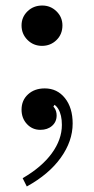

<svg xmlns="http://www.w3.org/2000/svg" viewBox="-20 -457 341 695"><path d="M77 218 62 188Q131 148 167.5 98Q204 48 204 -5Q204 -41 191 -62.5Q178 -84 156 -84L185 -90L167 -61L158 -78Q169 -78 177 -66.5Q185 -55 185 -39Q185 -16 168.5 -1.5Q152 13 126 13Q97 13 77.5 -8Q58 -29 58 -60Q58 -94 81.5 -115.5Q105 -137 142 -137Q187 -137 215 -102Q243 -67 243 -10Q243 54 200 114Q157 174 77 218ZM132 -291Q101 -291 79.5 -312.5Q58 -334 58 -365Q58 -395 79.5 -416Q101 -437 133 -437Q163 -437 184.5 -416Q206 -395 206 -365Q206 -333 184.5 -312Q163 -291 132 -291Z"/></svg>

Font: Baskervville SemiBold
Style: Regular
Weight: 600
Version: Version 1.100